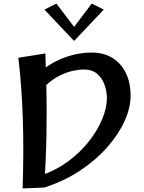

<svg xmlns="http://www.w3.org/2000/svg" viewBox="-20 -1053 810 1078"><path d="M118.5 -554.8Q166 -623 228.1 -668.4Q290.2 -713.8 359.1 -735.9Q428 -758 493 -758Q561.8 -758 610.9 -727.9Q660 -697.8 686.6 -643.2Q713.2 -588.8 713.2 -515.8Q713.2 -447.2 678.8 -371.9Q644.2 -296.5 580.1 -224.2Q516 -152 426.9 -93.5Q337.8 -35 228.5 0L214.5 -69.5Q296.2 -97.8 363.8 -147.9Q431.2 -198 479.6 -259.8Q528 -321.5 554.1 -384.9Q580.2 -448.2 580.2 -502.2Q580.2 -539.2 567.2 -576.1Q554.2 -613 526.2 -637.9Q498.2 -662.8 450.8 -662.8Q423.8 -662.8 388.5 -655.1Q353.2 -647.5 314.1 -628Q275 -608.5 236.8 -573Q198.5 -537.5 165.5 -481.2ZM107 5Q110.2 -96.8 110.8 -193.6Q111.2 -290.5 108.2 -382.5Q105.2 -474.5 99 -561.1Q92.8 -647.8 83 -728.8L234.8 -752.8Q237.8 -663.5 239.8 -585.9Q241.8 -508.2 241.9 -437.1Q242 -366 240.8 -296.1Q239.5 -226.2 236.4 -153.9Q233.2 -81.5 228.5 0ZM296.8 -1033 408.5 -885.5 396 -823 229.5 -999ZM495.2 -1033 562.5 -999 396 -823 383.5 -885.5Z"/></svg>

Font: Marhey Light
Style: Regular
Weight: 300
Designer: Nur Syamsi & Bustanul Arifin
Foundry: Namelatype
Version: Version 1.000